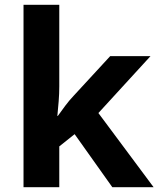

<svg xmlns="http://www.w3.org/2000/svg" viewBox="-20 -780 660 800"><path d="M227 -420Q227 -389 224.5 -358.5Q222 -328 219 -297H221Q236 -318 252 -339.5Q268 -361 286 -380L439 -546H607L390 -309L620 0H448L291 -221L227 -170V0H78V-760H227Z"/></svg>

Font: Noto Sans Gurmukhi UI
Style: Bold
Weight: 700
Designer: Jelle Bosma - Monotype Design Team
Foundry: Monotype Imaging Inc.
Version: Version 2.004; ttfautohint (v1.8.4.7-5d5b)